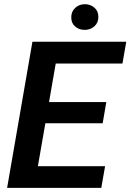

<svg xmlns="http://www.w3.org/2000/svg" viewBox="-20 -914 634 934"><path d="M491.2 -105.5 472.7 0H105.5L123.5 -105.5ZM269.5 -710.9 146 0H14.6L137.7 -710.9ZM497.1 -417.5 479.5 -314.5H159.7L177.7 -417.5ZM594.2 -710.9 575.7 -605H210L229 -710.9ZM326.7 -828.6Q326.2 -856.9 345.2 -875Q364.3 -893.1 391.6 -893.6Q418.9 -894 438.7 -877.2Q458.5 -860.4 458.5 -832.5Q459 -804.2 439.9 -786.6Q420.9 -769 393.1 -768.6Q366.2 -768.1 346.4 -784.4Q326.7 -800.8 326.7 -828.6Z"/></svg>

Font: Roboto SemiBold
Style: Italic
Weight: 600
Designer: Christian Robertson
Foundry: Google
Version: Version 3.009; 2024